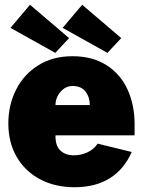

<svg xmlns="http://www.w3.org/2000/svg" viewBox="-20 -776 600 806"><path d="M290 -124Q320 -124 347 -136.5Q374 -149 390 -173L533 -138Q501 -65 440.5 -27.5Q380 10 293 10Q211 10 148 -23.5Q85 -57 50 -117.5Q15 -178 15 -258Q15 -335 47.5 -399.5Q80 -464 141 -502Q202 -540 284 -540Q368 -540 427 -502.5Q486 -465 515.5 -400Q545 -335 545 -255V-208H213Q212 -164 233.5 -144Q255 -124 290 -124ZM357 -335Q357 -368 339 -391.5Q321 -415 285 -415Q255 -415 234 -390.5Q213 -366 213 -335ZM270 -616 212 -554 24 -659 106 -756ZM489 -616 431 -554 243 -659 325 -756Z"/></svg>

Font: Morrison Black
Style: Regular
Weight: 900
Designer: Pablo Impallari, Rodrigo Fuenzalida (Modified by Dan O. Williams)
Version: Version 0.03;June 6, 2019;FontCreator 11.5.0.2425 64-bit; tt